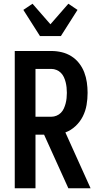

<svg xmlns="http://www.w3.org/2000/svg" viewBox="-20 -1008 540 1028"><path d="M59 0V-735H255Q283 -735 310.5 -728.5Q338 -722 362 -707Q386 -692 403.5 -669.5Q421 -647 431 -621Q441 -595 445 -567Q449 -539 449 -511Q449 -478 443.5 -446Q438 -414 423.5 -385Q409 -356 384.5 -333Q360 -310 330 -299L465 0H346L216 -287H170V0ZM170 -383H255Q269 -383 282.5 -388.5Q296 -394 306 -404Q316 -414 322 -427.5Q328 -441 331.5 -454.5Q335 -468 336.5 -482.5Q338 -497 338 -511Q338 -525 336.5 -539.5Q335 -554 331.5 -568Q328 -582 322 -595Q316 -608 306 -618Q296 -628 282.5 -633.5Q269 -639 255 -639H170ZM194 -815 105 -955 154 -988 250 -878 346 -988 395 -955 306 -815Z"/></svg>

Font: Iosevka Algr
Style: Bold
Weight: 700
Monospace: yes
Designer: Belleve Invis
Foundry: Belleve Invis
Version: Version 26.0.2; ttfautohint (v1.8.3)